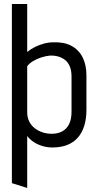

<svg xmlns="http://www.w3.org/2000/svg" viewBox="-20 -720 483 953"><path d="M409 -176V-346Q409 -398 390 -435.5Q371 -473 334.5 -492.5Q298 -512 244 -510Q221 -510 197.5 -503.5Q174 -497 153 -486.5Q132 -476 115 -462V-700H39V189L115 213V-45Q127 -29 146 -16Q165 -3 189.5 4.5Q214 12 240 12Q323 12 366 -36.5Q409 -85 409 -176ZM335 -341V-165Q335 -129 323.5 -105Q312 -81 290 -68.5Q268 -56 236 -56Q213 -56 191.5 -63Q170 -70 152.5 -83.5Q135 -97 125 -117Q115 -137 115 -163V-391Q126 -406 144.5 -417Q163 -428 185 -435Q207 -442 227 -444Q248 -445 267 -440Q286 -435 301.5 -423.5Q317 -412 326 -391.5Q335 -371 335 -341Z"/></svg>

Font: Advent Pro Medium
Style: Regular
Weight: 500
Designer: VivaRado, Andreas Kalpakidis
Foundry: VivaRado, Andreas Kalpakidis
Version: Version 3.000